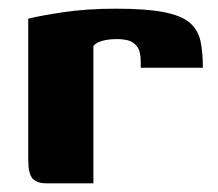

<svg xmlns="http://www.w3.org/2000/svg" viewBox="-20 -422 503 442"><path d="M195 0H87Q65 0 55 -11Q45 -22 45 -55V-379Q73 -386 126.5 -394Q180 -402 247 -402Q317 -402 357.5 -394Q398 -386 417 -369.5Q436 -353 441.5 -327.5Q447 -302 447 -266H304V-280Q304 -304 295.5 -315Q287 -326 275 -329Q263 -332 250 -332Q230 -332 215.5 -328Q201 -324 195 -316Z"/></svg>

Font: Genos Thin
Style: Bold
Weight: 700
Version: Version 1.010